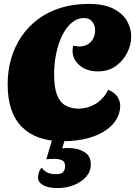

<svg xmlns="http://www.w3.org/2000/svg" viewBox="-20 -700 689 979"><path d="M298 20Q164 20 91.5 -53Q19 -126 19 -270Q19 -340 37 -401.5Q55 -463 89.5 -514Q124 -565 174.5 -602.5Q225 -640 289.5 -660Q354 -680 432 -680Q511 -680 558.5 -655.5Q606 -631 627.5 -593Q649 -555 649 -514Q649 -472 628.5 -431Q608 -390 570 -363Q532 -336 479 -336Q422 -336 386 -366.5Q350 -397 350 -441Q350 -454 353 -467Q361 -466 368.5 -464.5Q376 -463 383 -463Q406 -463 424.5 -472.5Q443 -482 454 -501Q465 -520 465 -546Q465 -570 451 -589Q437 -608 408 -608Q382 -608 359 -593.5Q336 -579 317 -552.5Q298 -526 284.5 -490Q271 -454 263.5 -410.5Q256 -367 256 -320Q256 -258 269.5 -219.5Q283 -181 311.5 -163.5Q340 -146 383 -146Q401 -146 421 -151Q441 -156 461.5 -167Q482 -178 500 -196.5Q518 -215 532 -242Q564 -229 578.5 -207Q593 -185 593 -159Q593 -128 576 -96Q559 -64 523 -38Q487 -12 431 4Q375 20 298 20ZM272 259Q227 259 200.5 244.5Q174 230 174 205Q174 191 179 177Q184 163 193 155Q203 170 219.5 179Q236 188 267 188Q283 188 292.5 183.5Q302 179 307 169.5Q312 160 312 146Q312 123 294.5 116.5Q277 110 260 110Q247 110 237 110.5Q227 111 216 112L253 -11H318L297 56Q306 55 314.5 55Q323 55 330 55Q376 55 409.5 74.5Q443 94 443 138Q443 174 419.5 201Q396 228 357.5 243.5Q319 259 272 259Z"/></svg>

Font: Sansita Swashed Light Black
Style: Regular
Weight: 900
Version: Version 1.003